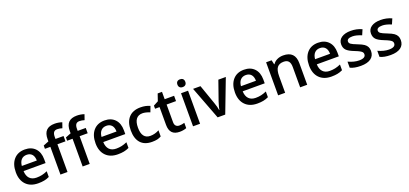

<svg xmlns="http://www.w3.org/2000/svg" viewBox="33 -1852 6275 2948"><g transform="rotate(-20 3170.5 -377.5)"><path d="M317.9 9.8Q191.9 9.8 120.8 -63.7Q49.8 -137.2 49.8 -266.1Q49.8 -398.4 115.7 -474.1Q181.6 -549.8 296.9 -549.8Q403.8 -549.8 465.8 -484.9Q527.8 -419.9 527.8 -306.2V-244.1H168Q170.4 -165.5 210.4 -123.3Q250.5 -81.1 323.2 -81.1Q371.1 -81.1 412.4 -90.1Q453.6 -99.1 501 -120.1V-26.9Q459 -6.8 416 1.5Q373 9.8 317.9 9.8ZM296.9 -462.9Q242.2 -462.9 209.2 -428.2Q176.3 -393.6 169.9 -327.1H415Q414.1 -394 382.8 -428.5Q351.6 -462.9 296.9 -462.9Z M929.2 -453.1H797.4V0H682.1V-453.1H593.3V-506.8L682.1 -542V-577.1Q682.1 -672.9 727.1 -719Q772 -765.1 864.3 -765.1Q924.8 -765.1 983.4 -745.1L953.1 -658.2Q910.6 -671.9 872.1 -671.9Q833 -671.9 815.2 -647.7Q797.4 -623.5 797.4 -575.2V-540H929.2ZM1292 -453.1H1160.2V0H1044.9V-453.1H956.1V-506.8L1044.9 -542V-577.1Q1044.9 -672.9 1089.8 -719Q1134.8 -765.1 1227.1 -765.1Q1287.6 -765.1 1346.2 -745.1L1315.9 -658.2Q1273.4 -671.9 1234.9 -671.9Q1195.8 -671.9 1178 -647.7Q1160.2 -623.5 1160.2 -575.2V-540H1292Z M1620.1 9.8Q1494.1 9.8 1423.1 -63.7Q1352.1 -137.2 1352.1 -266.1Q1352.1 -398.4 1418 -474.1Q1483.9 -549.8 1599.1 -549.8Q1706.1 -549.8 1768.1 -484.9Q1830.1 -419.9 1830.1 -306.2V-244.1H1470.2Q1472.7 -165.5 1512.7 -123.3Q1552.7 -81.1 1625.5 -81.1Q1673.3 -81.1 1714.6 -90.1Q1755.9 -99.1 1803.2 -120.1V-26.9Q1761.2 -6.8 1718.3 1.5Q1675.3 9.8 1620.1 9.8ZM1599.1 -462.9Q1544.4 -462.9 1511.5 -428.2Q1478.5 -393.6 1472.2 -327.1H1717.3Q1716.3 -394 1685.1 -428.5Q1653.8 -462.9 1599.1 -462.9Z M2178.2 9.8Q2055.7 9.8 1991.9 -61.8Q1928.2 -133.3 1928.2 -267.1Q1928.2 -403.3 1994.9 -476.6Q2061.5 -549.8 2187.5 -549.8Q2272.9 -549.8 2341.3 -518.1L2306.6 -425.8Q2233.9 -454.1 2186.5 -454.1Q2046.4 -454.1 2046.4 -268.1Q2046.4 -177.2 2081.3 -131.6Q2116.2 -85.9 2183.6 -85.9Q2260.3 -85.9 2328.6 -124V-23.9Q2297.9 -5.9 2262.9 2Q2228 9.8 2178.2 9.8Z M2656.7 -83Q2698.7 -83 2740.7 -96.2V-9.8Q2721.7 -1.5 2691.7 4.2Q2661.6 9.8 2629.4 9.8Q2466.3 9.8 2466.3 -162.1V-453.1H2392.6V-503.9L2471.7 -545.9L2510.7 -660.2H2581.5V-540H2735.4V-453.1H2581.5V-164.1Q2581.5 -122.6 2602.3 -102.8Q2623 -83 2656.7 -83Z M2963.4 0H2848.6V-540H2963.4ZM2841.8 -683.1Q2841.8 -713.9 2858.6 -730.5Q2875.5 -747.1 2906.7 -747.1Q2937 -747.1 2953.9 -730.5Q2970.7 -713.9 2970.7 -683.1Q2970.7 -653.8 2953.9 -637Q2937 -620.1 2906.7 -620.1Q2875.5 -620.1 2858.6 -637Q2841.8 -653.8 2841.8 -683.1Z M3250.5 0 3045.4 -540H3166.5L3276.4 -226.1Q3304.7 -147 3310.5 -98.1H3314.5Q3318.8 -133.3 3348.6 -226.1L3458.5 -540H3580.6L3374.5 0Z M3898.4 9.8Q3772.5 9.8 3701.4 -63.7Q3630.4 -137.2 3630.4 -266.1Q3630.4 -398.4 3696.3 -474.1Q3762.2 -549.8 3877.4 -549.8Q3984.4 -549.8 4046.4 -484.9Q4108.4 -419.9 4108.4 -306.2V-244.1H3748.5Q3751 -165.5 3791 -123.3Q3831.1 -81.1 3903.8 -81.1Q3951.7 -81.1 3992.9 -90.1Q4034.2 -99.1 4081.5 -120.1V-26.9Q4039.6 -6.8 3996.6 1.5Q3953.6 9.8 3898.4 9.8ZM3877.4 -462.9Q3822.8 -462.9 3789.8 -428.2Q3756.8 -393.6 3750.5 -327.1H3995.6Q3994.6 -394 3963.4 -428.5Q3932.1 -462.9 3877.4 -462.9Z M4713.9 0H4598.6V-332Q4598.6 -394.5 4573.5 -425.3Q4548.3 -456.1 4493.7 -456.1Q4420.9 -456.1 4387.2 -413.1Q4353.5 -370.1 4353.5 -269V0H4238.8V-540H4328.6L4344.7 -469.2H4350.6Q4375 -507.8 4419.9 -528.8Q4464.8 -549.8 4519.5 -549.8Q4713.9 -549.8 4713.9 -352.1Z M5109.4 9.8Q4983.4 9.8 4912.4 -63.7Q4841.3 -137.2 4841.3 -266.1Q4841.3 -398.4 4907.2 -474.1Q4973.1 -549.8 5088.4 -549.8Q5195.3 -549.8 5257.3 -484.9Q5319.3 -419.9 5319.3 -306.2V-244.1H4959.5Q4961.9 -165.5 5002 -123.3Q5042 -81.1 5114.7 -81.1Q5162.6 -81.1 5203.9 -90.1Q5245.1 -99.1 5292.5 -120.1V-26.9Q5250.5 -6.8 5207.5 1.5Q5164.6 9.8 5109.4 9.8ZM5088.4 -462.9Q5033.7 -462.9 5000.7 -428.2Q4967.8 -393.6 4961.4 -327.1H5206.5Q5205.6 -394 5174.3 -428.5Q5143.1 -462.9 5088.4 -462.9Z M5812.5 -153.8Q5812.5 -74.7 5754.9 -32.5Q5697.3 9.8 5589.8 9.8Q5481.9 9.8 5416.5 -22.9V-122.1Q5511.7 -78.1 5593.8 -78.1Q5699.7 -78.1 5699.7 -142.1Q5699.7 -162.6 5688 -176.3Q5676.3 -189.9 5649.4 -204.6Q5622.6 -219.2 5574.7 -237.8Q5481.4 -273.9 5448.5 -310.1Q5415.5 -346.2 5415.5 -403.8Q5415.5 -473.1 5471.4 -511.5Q5527.3 -549.8 5623.5 -549.8Q5718.8 -549.8 5803.7 -511.2L5766.6 -424.8Q5679.2 -460.9 5619.6 -460.9Q5528.8 -460.9 5528.8 -409.2Q5528.8 -383.8 5552.5 -366.2Q5576.2 -348.6 5655.8 -317.9Q5722.7 -292 5752.9 -270.5Q5783.2 -249 5797.9 -220.9Q5812.5 -192.9 5812.5 -153.8Z M6299.3 -153.8Q6299.3 -74.7 6241.7 -32.5Q6184.1 9.8 6076.7 9.8Q5968.8 9.8 5903.3 -22.9V-122.1Q5998.5 -78.1 6080.6 -78.1Q6186.5 -78.1 6186.5 -142.1Q6186.5 -162.6 6174.8 -176.3Q6163.1 -189.9 6136.2 -204.6Q6109.4 -219.2 6061.5 -237.8Q5968.3 -273.9 5935.3 -310.1Q5902.3 -346.2 5902.3 -403.8Q5902.3 -473.1 5958.3 -511.5Q6014.2 -549.8 6110.4 -549.8Q6205.6 -549.8 6290.5 -511.2L6253.4 -424.8Q6166 -460.9 6106.4 -460.9Q6015.6 -460.9 6015.6 -409.2Q6015.6 -383.8 6039.3 -366.2Q6063 -348.6 6142.6 -317.9Q6209.5 -292 6239.7 -270.5Q6270 -249 6284.7 -220.9Q6299.3 -192.9 6299.3 -153.8Z"/></g></svg>

Font: f2_56222          
Style: Regular
Weight: 600
Foundry: Ascender Corporation
Version: Version 1.10